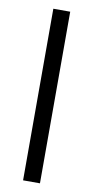

<svg xmlns="http://www.w3.org/2000/svg" viewBox="-84 -757 386 793"><g transform="rotate(10 109.0 -360.0)"><path d="M144 -0.5H73.2V-720.2H144Z"/></g></svg>

Font: Greenwashing Machine
Style: Regular
Weight: 400
Designer: Tup Wanders
Foundry: Free font, DO NOT SELL
Version: Version 1.00;August 10, 2023;FontCreator 11.5.0.2430 64-bit